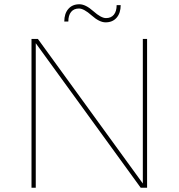

<svg xmlns="http://www.w3.org/2000/svg" viewBox="-20 -882 839 902"><path d="M351 -842Q327 -842 314 -826Q301 -810 301 -781H282Q282 -818 301 -840Q320 -862 353 -862Q382 -862 418.5 -829.5Q455 -797 478 -797Q502 -797 515 -813Q528 -829 528 -858H547Q547 -821 528 -799Q509 -777 476 -777Q447 -777 410.5 -809.5Q374 -842 351 -842ZM651 -699H671V0H641L148 -679V0H128V-699H158L651 -20Z"/></svg>

Font: Montserrat arm Thin
Style: Regular
Weight: 250
Designer: Julieta Ulanovsky
Foundry: Julieta Ulanovsky
Version: Version 6.000;PS 006.000;hotconv 1.0.88;makeotf.lib2.5.64775